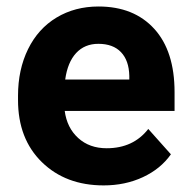

<svg xmlns="http://www.w3.org/2000/svg" viewBox="-20 -558 581 588"><path d="M297.4 9.8Q181.2 9.8 108.2 -61.5Q35.2 -132.8 35.2 -251.5V-265.1Q35.2 -344.7 65.9 -407.5Q96.7 -470.2 153.1 -504.2Q209.5 -538.1 281.7 -538.1Q390.1 -538.1 452.4 -469.7Q514.6 -401.4 514.6 -275.9V-218.3H178.2Q185.1 -166.5 219.5 -135.3Q253.9 -104 306.6 -104Q388.2 -104 434.1 -163.1L503.4 -85.4Q471.7 -40.5 417.5 -15.4Q363.3 9.8 297.4 9.8ZM281.2 -423.8Q239.3 -423.8 213.1 -395.5Q187 -367.2 179.7 -314.5H376V-325.7Q375 -372.6 350.6 -398.2Q326.2 -423.8 281.2 -423.8Z"/></svg>

Font: SteelSelectRoboto
Style: Roboto-Bold
Weight: 700
Designer: Google
Version: Version 2.137; 2017